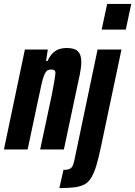

<svg xmlns="http://www.w3.org/2000/svg" viewBox="-35 -763 690 980"><path d="M-15 0 92 -510H209L200 -452H208Q220 -479 236 -493.5Q252 -508 269.5 -513Q287 -518 303 -518Q332 -518 348.5 -510.5Q365 -503 372.5 -487Q380 -471 380 -445Q380 -431 376.5 -407Q373 -383 366 -353L291 0H170L230 -282Q239 -328 243 -352.5Q247 -377 248 -388Q248 -397 245.5 -401Q243 -405 238 -406.5Q233 -408 224 -408Q213 -408 205.5 -402.5Q198 -397 191 -381Q184 -365 177 -333.5Q170 -302 159 -250L106 0ZM484 -612 512 -743H635L607 -612ZM268 197 289 104Q311 104 321.5 98.5Q332 93 336.5 82Q341 71 345 53L463 -510H585L481 -17Q469 41 457.5 79.5Q446 118 432 142Q418 166 397.5 177.5Q377 189 345.5 193Q314 197 268 197Z"/></svg>

Font: Saira ExtraCondensed ExtraBold
Style: Italic
Weight: 800
Width: 2
Italic angle: -12°
Designer: Hector Gatti with collaboration of the Omnibus-Type team
Foundry: Omnibus-Type
Version: Version 1.101